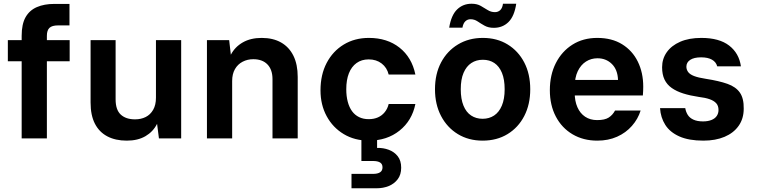

<svg xmlns="http://www.w3.org/2000/svg" viewBox="-20 -741 4054 1028"><path d="M96 0V-549Q96 -612 117 -649Q138 -686 177.5 -703Q217 -720 270 -720H352V-605H291Q259 -605 245 -592Q231 -579 231 -549V0ZM22 -413V-526H353V-413Z M659 12Q598 12 554.5 -11Q511 -34 488 -79Q465 -124 465 -192V-526H599V-209Q599 -153 626.5 -127.5Q654 -102 703 -102Q735 -102 760 -114.5Q785 -127 800 -153Q815 -179 815 -218V-526H950V0H831L821 -78Q800 -36 759 -12Q718 12 659 12Z M1088 0V-526H1207L1216 -448Q1238 -490 1280 -514Q1322 -538 1381 -538Q1442 -538 1485 -513.5Q1528 -489 1551 -442.5Q1574 -396 1574 -329V0H1439V-317Q1439 -368 1412 -396Q1385 -424 1336 -424Q1305 -424 1279 -410.5Q1253 -397 1238 -371Q1223 -345 1223 -307V0Z M1955 12Q1879 12 1820.5 -23Q1762 -58 1729 -119Q1696 -180 1696 -257Q1696 -341 1729 -404Q1762 -467 1820.5 -502.5Q1879 -538 1955 -538Q2053 -538 2119 -486Q2185 -434 2204 -342H2061Q2052 -379 2023.5 -401Q1995 -423 1954 -423Q1916 -423 1889 -403.5Q1862 -384 1848 -348.5Q1834 -313 1834 -263Q1834 -226 1842 -196Q1850 -166 1865 -145.5Q1880 -125 1902.5 -114Q1925 -103 1954 -103Q1982 -103 2003.5 -112.5Q2025 -122 2040 -140.5Q2055 -159 2061 -184H2204Q2186 -95 2119 -41.5Q2052 12 1955 12ZM1862 267V190H1977Q2002 190 2015 181.5Q2028 173 2028 155Q2028 137 2015 129Q2002 121 1977 121H1915V-4H1999V51Q2032 50 2061.5 61Q2091 72 2109.5 95.5Q2128 119 2128 157Q2128 194 2109.5 218.5Q2091 243 2061.5 255Q2032 267 1997 267Z M2564 12Q2489 12 2431.5 -23Q2374 -58 2341.5 -120Q2309 -182 2309 -263Q2309 -345 2341.5 -406.5Q2374 -468 2432 -503Q2490 -538 2565 -538Q2641 -538 2698 -503Q2755 -468 2787 -406.5Q2819 -345 2819 -263Q2819 -182 2787 -120Q2755 -58 2697.5 -23Q2640 12 2564 12ZM2564 -105Q2599 -105 2625.5 -122.5Q2652 -140 2667 -175.5Q2682 -211 2682 -263Q2682 -316 2667.5 -351Q2653 -386 2627 -403.5Q2601 -421 2565 -421Q2530 -421 2503.5 -403.5Q2477 -386 2462 -351Q2447 -316 2447 -263Q2447 -211 2461.5 -175.5Q2476 -140 2502.5 -122.5Q2529 -105 2564 -105ZM2624 -592Q2595 -592 2574.5 -603.5Q2554 -615 2537 -626.5Q2520 -638 2499 -638Q2483 -638 2471.5 -627Q2460 -616 2456 -593H2385Q2396 -660 2427.5 -690.5Q2459 -721 2505 -721Q2534 -721 2554 -709.5Q2574 -698 2591.5 -687Q2609 -676 2630 -676Q2647 -676 2658.5 -687Q2670 -698 2673 -721H2744Q2734 -654 2702.5 -623Q2671 -592 2624 -592Z M3178 12Q3103 12 3045.5 -22Q2988 -56 2956 -117Q2924 -178 2924 -258Q2924 -340 2956 -403Q2988 -466 3045 -502Q3102 -538 3178 -538Q3256 -538 3311 -504Q3366 -470 3395 -411Q3424 -352 3424 -277Q3424 -267 3423.5 -255Q3423 -243 3422 -230H3021V-313H3289Q3287 -368 3256 -398.5Q3225 -429 3179 -429Q3145 -429 3117.5 -411.5Q3090 -394 3073.5 -360Q3057 -326 3057 -274V-245Q3057 -200 3071.5 -167Q3086 -134 3113 -116Q3140 -98 3177 -98Q3218 -98 3239 -111.5Q3260 -125 3273 -149H3410Q3396 -104 3363.5 -67Q3331 -30 3284 -9Q3237 12 3178 12Z M3746 12Q3668 12 3617.5 -10.5Q3567 -33 3542 -72.5Q3517 -112 3514 -162H3649Q3652 -143 3662 -126.5Q3672 -110 3692.5 -100.5Q3713 -91 3744 -91Q3770 -91 3789 -98.5Q3808 -106 3817.5 -120Q3827 -134 3827 -152Q3827 -175 3814.5 -188.5Q3802 -202 3779 -210Q3756 -218 3722 -222Q3675 -229 3638.5 -240.5Q3602 -252 3576.5 -270Q3551 -288 3538 -315Q3525 -342 3525 -381Q3525 -426 3550 -461.5Q3575 -497 3622 -517.5Q3669 -538 3735 -538Q3831 -538 3884 -497Q3937 -456 3947 -386H3820Q3814 -409 3792 -421.5Q3770 -434 3734 -434Q3696 -434 3675.5 -420.5Q3655 -407 3655 -384Q3655 -369 3664 -356Q3673 -343 3696 -334Q3719 -325 3759 -319Q3830 -308 3875 -292Q3920 -276 3941.5 -245Q3963 -214 3962 -159Q3962 -106 3935 -67.5Q3908 -29 3859.5 -8.5Q3811 12 3746 12Z"/></svg>

Font: DM Sans 9pt
Style: Bold
Weight: 700
Version: Version 4.004;gftools[0.9.30]